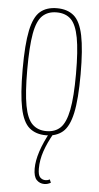

<svg xmlns="http://www.w3.org/2000/svg" viewBox="-54 -574 426 828"><g transform="rotate(5 159.0 -160.0)"><path d="M34 -265Q34 -373 46.5 -433Q59 -493 86.5 -516.5Q114 -540 159 -540Q204 -540 232 -516.5Q260 -493 272.5 -433Q285 -373 285 -265Q285 -157 272 -97Q259 -37 231 -13.5Q203 10 159 10Q115 10 87 -13.5Q59 -37 46.5 -97Q34 -157 34 -265ZM54 -265Q54 -165 64.5 -109Q75 -53 98.5 -30.5Q122 -8 159 -8Q197 -8 220 -30.5Q243 -53 254 -109Q265 -165 265 -265Q265 -365 254.5 -421Q244 -477 221 -499.5Q198 -522 159 -522Q121 -522 97.5 -499.5Q74 -477 64 -421Q54 -365 54 -265ZM170 220Q150 220 136.5 206Q123 192 123 157Q123 90 177 -8L191 0Q167 42 154 80Q141 118 141 156Q141 184 150.5 193.5Q160 203 173 203Q184 203 192 198L198 212Q184 220 170 220Z"/></g></svg>

Font: Georama Condensed Thin
Style: Regular
Weight: 100
Width: 3
Designer: Jean-Baptiste Levee
Foundry: Production Type
Version: Version 1.000